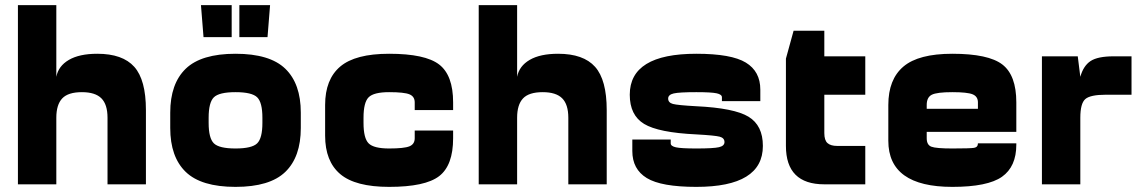

<svg xmlns="http://www.w3.org/2000/svg" viewBox="-20 -720 4440 750"><path d="M50 0H200V-700H50ZM200 -420V-260Q200 -311 223 -335.5Q246 -360 300 -360Q352 -360 376 -336Q400 -312 400 -260V0H550V-290Q550 -408 504.5 -459Q459 -510 360 -510Q290 -510 249 -486Q208 -462 200 -420Z M1005 -260V-250H1155V-280Q1155 -393 1094.5 -451.5Q1034 -510 900 -510Q766 -510 705.5 -451.5Q645 -393 645 -280V-250H795V-260Q795 -320 815.5 -340Q836 -360 900 -360Q964 -360 984.5 -340Q1005 -320 1005 -260ZM795 -240V-250H645V-220Q645 -107 705.5 -48.5Q766 10 900 10Q1034 10 1094.5 -48.5Q1155 -107 1155 -220V-250H1005V-240Q1005 -180 984.5 -160Q964 -140 900 -140Q836 -140 815.5 -160Q795 -180 795 -240ZM775 -575H885V-700H765ZM915 -575H1025L1035 -700H915Z M1750 -180V-210H1600V-180Q1600 -157 1579.5 -148.5Q1559 -140 1500 -140Q1440 -140 1420 -160Q1400 -180 1400 -240V-250H1250V-190Q1250 -90 1309 -40Q1368 10 1500 10Q1641 10 1695.5 -32Q1750 -74 1750 -180ZM1750 -320Q1750 -426 1695.5 -468Q1641 -510 1500 -510Q1368 -510 1309 -460Q1250 -410 1250 -310V-250H1400V-260Q1400 -320 1420 -340Q1440 -360 1500 -360Q1559 -360 1579.5 -351.5Q1600 -343 1600 -320V-290H1750Z M1850 0H2000V-700H1850ZM2000 -420V-260Q2000 -311 2023 -335.5Q2046 -360 2100 -360Q2152 -360 2176 -336Q2200 -312 2200 -260V0H2350V-290Q2350 -408 2304.5 -459Q2259 -510 2160 -510Q2090 -510 2049 -486Q2008 -462 2000 -420Z M2700 -195Q2773 -191 2791.5 -186Q2810 -181 2810 -165Q2810 -150 2788.5 -145Q2767 -140 2700 -140Q2641 -140 2620.5 -144.5Q2600 -149 2600 -160V-175H2450V-130Q2450 -59 2506.5 -24.5Q2563 10 2700 10Q2960 10 2960 -150Q2960 -230 2904 -264Q2848 -298 2700 -305Q2627 -309 2608.5 -314Q2590 -319 2590 -335Q2590 -350 2611.5 -355Q2633 -360 2700 -360Q2759 -360 2779.5 -355.5Q2800 -351 2800 -340V-325H2950V-370Q2950 -441 2893.5 -475.5Q2837 -510 2700 -510Q2440 -510 2440 -350Q2440 -270 2496 -236Q2552 -202 2700 -195Z M3360 -150H3250Q3225 -150 3212.5 -161Q3200 -172 3200 -200V-350H3360V-500H3200V-600H3080L3050 -491V-150Q3050 0 3200 0H3360Z M3500 -205H3950V-295H3500ZM3950 -320Q3950 -426 3895.5 -468Q3841 -510 3700 -510Q3568 -510 3509 -460Q3450 -410 3450 -310V-250H3600V-310Q3600 -340 3620 -350Q3640 -360 3700 -360Q3759 -360 3779.5 -351.5Q3800 -343 3800 -320V-290H3950ZM3950 -155V-160H3800Q3800 -145 3785 -142.5Q3770 -140 3700 -140Q3636 -140 3618 -147Q3600 -154 3600 -180V-280L3450 -250V-170Q3450 10 3700 10Q3838 10 3894 -29.5Q3950 -69 3950 -155Z M4050 0H4200V-420L4190 -500H4050ZM4200 -420V-260Q4200 -316 4219.5 -333Q4239 -350 4300 -350H4400V-500H4330Q4268 -500 4240 -481.5Q4212 -463 4200 -420Z"/></svg>

Font: Millimetre
Style: Bold
Weight: 800
Designer: Jérémy Landes
Version: Version 1.0